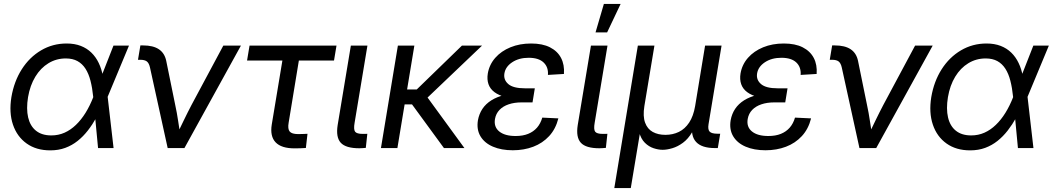

<svg xmlns="http://www.w3.org/2000/svg" viewBox="-20 -755 5368 979"><path d="M236.3 11.7Q165 11.7 116 -23.2Q66.9 -58.1 46.1 -119.4Q25.4 -180.7 38.1 -259.8Q51.8 -340.3 91.1 -401.9Q130.4 -463.4 189.5 -498.3Q248.5 -533.2 319.8 -533.2Q360.4 -533.2 391.8 -521Q423.3 -508.8 446 -486.6Q468.8 -464.4 483.4 -433.8Q498 -403.3 504.9 -366.2H535.2L528.8 -262.7L559.1 0H480L455.1 -262.7Q450.7 -307.1 441.4 -343.3Q432.1 -379.4 416 -404.5Q399.9 -429.7 375.2 -443.4Q350.6 -457 315.4 -457Q267.1 -457 227.1 -432.6Q187 -408.2 160.2 -364Q133.3 -319.8 123 -259.8Q113.3 -200.2 123.5 -156.2Q133.8 -112.3 163.6 -88.4Q193.4 -64.5 241.7 -64.5Q277.8 -64.5 309.1 -78.4Q340.3 -92.3 367.2 -118.2Q394 -144 416.3 -179.9Q438.5 -215.8 455.6 -259.8L558.6 -522.5H637.7L528.3 -259.8L500.5 -156.2H471.7Q451.7 -120.1 428 -89.6Q404.3 -59.1 375.7 -36.4Q347.2 -13.7 312.7 -1Q278.3 11.7 236.3 11.7Z M835 0 744.6 -411.6Q739.7 -433.1 728.8 -441.7Q717.8 -450.2 694.8 -450.2H683.6L695.8 -523.4H709.5Q760.7 -523.4 790 -503.9Q819.3 -484.4 827.6 -444.8L873.5 -219.7Q882.3 -179.2 888.2 -139.2Q894 -99.1 900.4 -60.1H877.9Q897 -99.6 916.3 -139.6Q935.5 -179.7 956.5 -219.7L1118.7 -522.5H1208.5L920.4 0Z M1481.9 1.5Q1414.6 1.5 1385.3 -29.3Q1356 -60.1 1365.7 -120.1L1419.9 -446.3H1239.7L1252.4 -522.5H1695.8L1683.1 -446.3H1503.9L1451.7 -128.9Q1446.3 -97.7 1457 -84.5Q1467.8 -71.3 1500.5 -71.3Q1511.7 -71.3 1523.9 -71.8Q1536.1 -72.3 1547.9 -72.8L1539.6 -0.5Q1526.4 0.5 1511.5 1Q1496.6 1.5 1481.9 1.5Z M1812.5 1Q1743.2 1 1717.5 -27.1Q1691.9 -55.2 1701.7 -117.2L1769 -522.5H1853.5L1788.1 -128.9Q1782.2 -95.2 1790.5 -83.7Q1798.8 -72.3 1829.6 -72.3Q1835.9 -72.3 1842.3 -72.3Q1848.6 -72.3 1853 -72.8L1845.2 -1Q1838.4 -0.5 1829.8 0.2Q1821.3 1 1812.5 1Z M2092.8 -522.5 2006.3 0H1922.4L2008.8 -522.5ZM2438 -522.5 2123.5 -222.7H2009.8L2022.5 -298.8H2105L2335.4 -522.5ZM2243.7 0 2079.1 -225.1 2133.3 -294.4 2348.1 0Z M2594.7 11.2Q2536.6 11.2 2493.7 -7.1Q2450.7 -25.4 2429.9 -60.1Q2409.2 -94.7 2417 -142.1Q2422.9 -174.3 2439.9 -200Q2457 -225.6 2485.8 -243.7Q2514.6 -261.7 2554.4 -271.2Q2594.2 -280.8 2644.5 -280.8H2703.1L2695.3 -232.9H2639.2Q2602.5 -232.9 2573.7 -223.1Q2544.9 -213.4 2526.9 -194.6Q2508.8 -175.8 2503.9 -148.4Q2497.1 -107.9 2525.6 -84.7Q2554.2 -61.5 2608.9 -61.5Q2646 -61.5 2673.1 -72.5Q2700.2 -83.5 2718.3 -104.2Q2736.3 -125 2745.1 -155.3L2827.1 -151.4Q2813.5 -97.2 2780 -61Q2746.6 -24.9 2699 -6.8Q2651.4 11.2 2594.7 11.2ZM2645.5 -250.5Q2595.7 -250.5 2559.6 -259.5Q2523.4 -268.6 2501.2 -285.2Q2479 -301.8 2470.7 -325.9Q2462.4 -350.1 2467.3 -380.4Q2475.1 -425.8 2505.4 -460.2Q2535.6 -494.6 2582.8 -513.9Q2629.9 -533.2 2688 -533.2Q2746.1 -533.2 2784.4 -513.7Q2822.8 -494.1 2840.8 -459.5Q2858.9 -424.8 2855.5 -377.9L2773.9 -373Q2776.9 -412.6 2751.7 -436.5Q2726.6 -460.4 2675.8 -460.4Q2626 -460.4 2591.6 -437.5Q2557.1 -414.6 2551.8 -379.9Q2546.9 -347.7 2572 -326.2Q2597.2 -304.7 2656.7 -304.7H2707L2698.2 -250.5Z M3036.6 1Q2967.3 1 2941.7 -27.1Q2916 -55.2 2925.8 -117.2L2993.2 -522.5H3077.6L3012.2 -128.9Q3006.3 -95.2 3014.6 -83.7Q3022.9 -72.3 3053.7 -72.3Q3060.1 -72.3 3066.4 -72.3Q3072.8 -72.3 3077.1 -72.8L3069.3 -1Q3062.5 -0.5 3054 0.2Q3045.4 1 3036.6 1ZM3016.6 -589.8 3059.1 -734.9H3144.5L3075.7 -589.8Z M3112.3 204.1 3232.4 -522.5H3316.9L3265.6 -213.9Q3257.3 -162.1 3269.3 -129.6Q3281.2 -97.2 3308.3 -82.3Q3335.4 -67.4 3372.6 -67.4Q3410.6 -67.4 3441.7 -82.5Q3472.7 -97.7 3494.1 -130.1Q3515.6 -162.6 3524.4 -213.9L3575.2 -522.5H3659.2L3592.8 -121.6Q3588.4 -94.2 3598.6 -83.7Q3608.9 -73.2 3638.7 -73.2H3652.3L3640.1 0H3625.5Q3558.1 0 3529.5 -31Q3501 -62 3510.7 -121.6L3519 -170.9H3539.1Q3530.3 -116.7 3509.5 -81.5Q3488.8 -46.4 3462.2 -26.9Q3435.5 -7.3 3408.2 0.7Q3380.9 8.8 3358.9 8.8Q3336.9 8.8 3312.5 0.7Q3288.1 -7.3 3268.1 -27.1Q3248 -46.9 3239 -81.8Q3230 -116.7 3238.8 -170.9H3258.8L3196.3 204.1Z M3883.3 11.2Q3825.2 11.2 3782.2 -7.1Q3739.3 -25.4 3718.5 -60.1Q3697.8 -94.7 3705.6 -142.1Q3711.4 -174.3 3728.5 -200Q3745.6 -225.6 3774.4 -243.7Q3803.2 -261.7 3843 -271.2Q3882.8 -280.8 3933.1 -280.8H3991.7L3983.9 -232.9H3927.7Q3891.1 -232.9 3862.3 -223.1Q3833.5 -213.4 3815.4 -194.6Q3797.4 -175.8 3792.5 -148.4Q3785.6 -107.9 3814.2 -84.7Q3842.8 -61.5 3897.5 -61.5Q3934.6 -61.5 3961.7 -72.5Q3988.8 -83.5 4006.8 -104.2Q4024.9 -125 4033.7 -155.3L4115.7 -151.4Q4102.1 -97.2 4068.6 -61Q4035.2 -24.9 3987.5 -6.8Q3939.9 11.2 3883.3 11.2ZM3934.1 -250.5Q3884.3 -250.5 3848.1 -259.5Q3812 -268.6 3789.8 -285.2Q3767.6 -301.8 3759.3 -325.9Q3751 -350.1 3755.9 -380.4Q3763.7 -425.8 3793.9 -460.2Q3824.2 -494.6 3871.3 -513.9Q3918.5 -533.2 3976.6 -533.2Q4034.7 -533.2 4073 -513.7Q4111.3 -494.1 4129.4 -459.5Q4147.5 -424.8 4144 -377.9L4062.5 -373Q4065.4 -412.6 4040.3 -436.5Q4015.1 -460.4 3964.4 -460.4Q3914.6 -460.4 3880.1 -437.5Q3845.7 -414.6 3840.3 -379.9Q3835.4 -347.7 3860.6 -326.2Q3885.7 -304.7 3945.3 -304.7H3995.6L3986.8 -250.5Z M4362.3 0 4272 -411.6Q4267.1 -433.1 4256.1 -441.7Q4245.1 -450.2 4222.2 -450.2H4210.9L4223.1 -523.4H4236.8Q4288.1 -523.4 4317.4 -503.9Q4346.7 -484.4 4355 -444.8L4400.9 -219.7Q4409.7 -179.2 4415.5 -139.2Q4421.4 -99.1 4427.7 -60.1H4405.3Q4424.3 -99.6 4443.6 -139.6Q4462.9 -179.7 4483.9 -219.7L4646 -522.5H4735.8L4447.8 0Z M4926.8 11.7Q4855.5 11.7 4806.4 -23.2Q4757.3 -58.1 4736.6 -119.4Q4715.8 -180.7 4728.5 -259.8Q4742.2 -340.3 4781.5 -401.9Q4820.8 -463.4 4879.9 -498.3Q4939 -533.2 5010.3 -533.2Q5050.8 -533.2 5082.3 -521Q5113.8 -508.8 5136.5 -486.6Q5159.2 -464.4 5173.8 -433.8Q5188.5 -403.3 5195.3 -366.2H5225.6L5219.2 -262.7L5249.5 0H5170.4L5145.5 -262.7Q5141.1 -307.1 5131.8 -343.3Q5122.6 -379.4 5106.4 -404.5Q5090.3 -429.7 5065.7 -443.4Q5041 -457 5005.9 -457Q4957.5 -457 4917.5 -432.6Q4877.4 -408.2 4850.6 -364Q4823.7 -319.8 4813.5 -259.8Q4803.7 -200.2 4814 -156.2Q4824.2 -112.3 4854 -88.4Q4883.8 -64.5 4932.1 -64.5Q4968.3 -64.5 4999.5 -78.4Q5030.8 -92.3 5057.6 -118.2Q5084.5 -144 5106.7 -179.9Q5128.9 -215.8 5146 -259.8L5249 -522.5H5328.1L5218.8 -259.8L5190.9 -156.2H5162.1Q5142.1 -120.1 5118.4 -89.6Q5094.7 -59.1 5066.2 -36.4Q5037.6 -13.7 5003.2 -1Q4968.8 11.7 4926.8 11.7Z"/></svg>

Font: Inter 28pt
Style: Italic
Weight: 400
Italic angle: -9.3988°
Designer: Rasmus Andersson
Foundry: rsms
Version: Version 4.001;git-66647c0bb